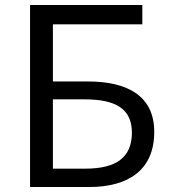

<svg xmlns="http://www.w3.org/2000/svg" viewBox="-20 -753 688 773"><path d="M101 0H338C499 0 601 -70 601 -222C601 -369 490 -425 334 -425H193V-655H553V-733H101ZM193 -74V-353H320C446 -353 511 -315 511 -219C511 -119 448 -74 323 -74Z"/></svg>

Font: Noto Sans KR
Style: Regular
Weight: 400
Designer: Ryoko NISHIZUKA 西塚涼子 (kana, bopomofo & ideographs); Paul D. Hunt (Latin, Greek & Cyrillic); Sandoll Communications 산돌커뮤니
Foundry: Adobe
Version: Version 2.004;hotconv 1.0.118;makeotfexe 2.5.65603